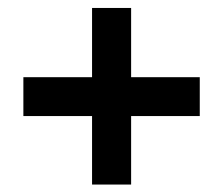

<svg xmlns="http://www.w3.org/2000/svg" viewBox="-20 -576 572 492"><path d="M215.9 -103.1V-278.6H39.9V-378.2H215.9V-555.6H316V-378.2H491.9V-278.6H316V-103.1Z"/></svg>

Font: Khula
Style: Bold
Weight: 700
Designer: Erin McLaughlin, Steve Matteson
Version: Version 1.000;PS 1.0;hotconv 1.0.72;makeotf.lib2.5.5900; ttf